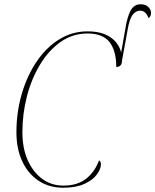

<svg xmlns="http://www.w3.org/2000/svg" viewBox="-20 -870 728 900"><path d="M277 10Q210 10 160.5 -23Q111 -56 84 -114.5Q57 -173 57 -250Q57 -343 81.5 -428Q106 -513 150.5 -579.5Q195 -646 256 -684.5Q317 -723 391 -723Q456 -723 496 -696.5Q536 -670 548 -624L567 -732Q576 -790 592 -820Q608 -850 639 -850Q663 -850 675.5 -837Q688 -824 688 -810Q688 -792 676 -785Q664 -820 637 -820Q617 -820 602 -801Q587 -782 578 -729L552 -587Q552 -556 525 -556Q525 -632 493.5 -672.5Q462 -713 390 -713Q321 -713 265 -674Q209 -635 168.5 -568.5Q128 -502 106.5 -419.5Q85 -337 85 -250Q85 -175 110 -119Q135 -63 178 -31.5Q221 0 277 0Q343 0 384 -32.5Q425 -65 444 -118Q453 -114 453 -100Q453 -78 434 -52Q415 -26 375.5 -8Q336 10 277 10Z"/></svg>

Font: Noto Serif Display SemiCondensed Thin
Style: Italic
Weight: 100
Width: 4
Italic angle: -12°
Designer: Monotype Design Team
Foundry: Monotype Imaging Inc.
Version: Version 2.009